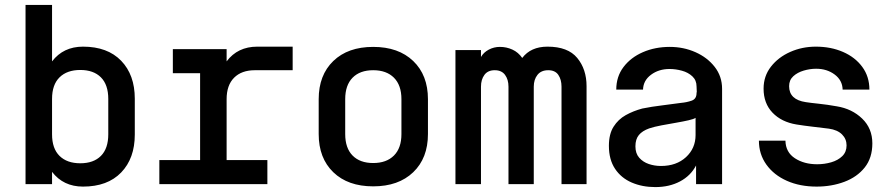

<svg xmlns="http://www.w3.org/2000/svg" viewBox="-20 -750 3640 782"><path d="M84 0V-730H192V-500Q238 -560 318 -560Q418 -560 473.5 -502.5Q529 -445 529 -348V-202Q529 -105 473.5 -47.5Q418 10 318 10Q238 10 192 -50V0ZM307 -465Q253 -465 222.5 -435Q192 -405 192 -347V-203Q192 -145 222.5 -115Q253 -85 307 -85Q361 -85 391 -115Q421 -145 421 -203V-347Q421 -405 391 -435Q361 -465 307 -465Z M629 0V-98H795V-452H684V-550H903V-500Q948 -560 1028 -560H1172V-464H1018Q964 -464 933.5 -433.5Q903 -403 903 -346V-98H1069V0Z M1500 9Q1397 9 1337.5 -48.5Q1278 -106 1278 -204V-346Q1278 -444 1337.5 -501.5Q1397 -559 1500 -559Q1603 -559 1663 -501.5Q1723 -444 1723 -346V-204Q1723 -106 1663 -48.5Q1603 9 1500 9ZM1500 -86Q1554 -86 1584.5 -116.5Q1615 -147 1615 -204V-346Q1615 -403 1584.5 -433.5Q1554 -464 1500 -464Q1446 -464 1416 -433.5Q1386 -403 1386 -346V-204Q1386 -147 1416 -116.5Q1446 -86 1500 -86Z M1835 0V-546H1939V-518Q1950 -537 1971 -548Q1992 -559 2016 -559Q2043 -559 2067 -548Q2091 -537 2107 -514Q2142 -560 2210 -560Q2293 -560 2331 -514Q2369 -468 2369 -399V0H2267V-397Q2267 -426 2254 -445Q2241 -464 2213 -464Q2184 -464 2169 -445Q2154 -426 2154 -397V0H2051V-397Q2051 -426 2037 -445Q2023 -464 1995 -464Q1967 -464 1953 -445Q1939 -426 1939 -397V0Z M2649 12Q2596 12 2553 -6.5Q2510 -25 2485 -62.5Q2460 -100 2460 -156Q2460 -204 2479 -234Q2498 -264 2528.5 -281Q2559 -298 2596 -308Q2636 -316 2674.5 -320.5Q2713 -325 2754 -331Q2777 -333 2797 -340Q2817 -347 2817 -371V-374H2818L2817 -398Q2817 -423 2800 -439Q2783 -455 2757.5 -462Q2732 -469 2707 -469Q2663 -469 2631.5 -445.5Q2600 -422 2599 -385H2490Q2490 -438 2519.5 -477Q2549 -516 2598.5 -537.5Q2648 -559 2708 -559Q2764 -559 2812.5 -537.5Q2861 -516 2891 -477.5Q2921 -439 2921 -388V0H2815V-76Q2793 -34 2749.5 -11Q2706 12 2649 12ZM2672 -74Q2735 -74 2774 -110Q2813 -146 2813 -200V-270Q2806 -265 2784 -260Q2762 -255 2733 -250Q2704 -245 2674.5 -239.5Q2645 -234 2624 -227Q2596 -217 2582 -200Q2568 -183 2568 -154Q2568 -125 2583.5 -107.5Q2599 -90 2622.5 -82Q2646 -74 2672 -74Z M3306 10Q3238 10 3185 -13.5Q3132 -37 3101.5 -79.5Q3071 -122 3071 -177H3179Q3180 -130 3217.5 -105.5Q3255 -81 3308 -81Q3338 -81 3365.5 -89Q3393 -97 3410.5 -114Q3428 -131 3428 -158Q3428 -184 3409.5 -202.5Q3391 -221 3356 -226Q3324 -230 3289.5 -234Q3255 -238 3224 -243Q3163 -253 3126.5 -291Q3090 -329 3090 -389Q3090 -440 3120 -478.5Q3150 -517 3198.5 -538.5Q3247 -560 3303 -560Q3364 -560 3413.5 -538.5Q3463 -517 3492 -477.5Q3521 -438 3521 -385H3412Q3411 -423 3379.5 -446.5Q3348 -470 3304 -470Q3279 -470 3253.5 -462.5Q3228 -455 3211 -439.5Q3194 -424 3194 -399Q3194 -344 3262 -334Q3281 -331 3315 -327.5Q3349 -324 3388 -317Q3450 -307 3491.5 -267Q3533 -227 3533 -166Q3533 -107 3502 -68Q3471 -29 3419 -9.5Q3367 10 3306 10Z"/></svg>

Font: Tiny SemiBold
Style: Regular
Weight: 600
Designer: Philipp Nurullin, Konstantin Bulenkov
Foundry: JetBrains
Version: Version 2.251; ttfautohint (v1.8.4.7-5d5b)